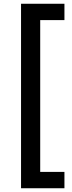

<svg xmlns="http://www.w3.org/2000/svg" viewBox="-20 -892 382 1022"><path d="M323 110H92V-872H323V-785H194V23H323Z"/></svg>

Font: Open Sauce Sans SemiBold
Style: Regular
Weight: 600
Designer: Alfredo Marco Pradil
Foundry: Creative Sauce Fz LLC
Version: Version 1.477